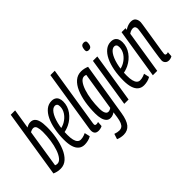

<svg xmlns="http://www.w3.org/2000/svg" viewBox="-117 -1240 1959 1959"><g transform="rotate(-45 862.5 -260.0)"><path d="M175.6 -740 141.6 -526.7Q156.9 -536.6 171.5 -541.4Q186.1 -546.2 202.1 -546.2Q230 -546.2 248.5 -530Q267.1 -513.7 276.3 -479.4Q285.6 -445.1 285.6 -390.7Q285.9 -319.8 273.8 -249.1Q261.6 -178.4 237 -119.5Q212.4 -60.5 174.1 -25.3Q135.8 10 83.5 10Q56.1 10 35.5 4.6Q14.9 -0.7 -3.1 -8.6L112.3 -740ZM176.6 -482Q167.3 -482 153.9 -477.7Q140.6 -473.4 132.4 -467.3L67.8 -56.1Q74 -53 81 -51.3Q88 -49.5 95.2 -49.5Q124.2 -49.5 147.3 -78.8Q170.5 -108 187.1 -156.9Q203.7 -205.8 212.4 -265.2Q221 -324.7 221 -385.8Q221 -426.9 211.8 -454.5Q202.6 -482 176.6 -482Z M365.3 -276.9Q384 -280 401.9 -286.2Q419.7 -292.3 435.6 -301.4Q477.2 -325.5 503 -362.9Q528.8 -400.3 528.8 -443.2Q528.8 -466.5 519.9 -476.8Q511.1 -487 496.1 -487Q464.5 -487 437.1 -448.2Q409.8 -409.4 392.6 -341.1Q375.4 -272.8 375.4 -184.5Q375.4 -141 382.7 -112.2Q390 -83.4 404.3 -69.1Q418.6 -54.7 438.9 -54.7Q450.5 -54.7 462.4 -56.7Q474.4 -58.7 487.2 -63.2Q500.1 -67.6 514 -74.2L527.4 -15.2Q507.2 -2.5 480.9 3.8Q454.7 10 431.7 10Q393.3 10 367.2 -11.2Q341.1 -32.5 328.2 -73.8Q315.3 -115.1 315.3 -174.2Q315.3 -252.6 328.3 -320.3Q341.3 -388.1 366 -438.7Q390.8 -489.3 426 -517.8Q461.2 -546.2 505.9 -546.2Q533.9 -546.2 552 -534.9Q570.1 -523.6 578.6 -503.5Q587.1 -483.3 587.1 -457.1Q587.1 -389.9 547.4 -335.1Q507.7 -280.3 446.1 -250.2Q424.3 -239.8 400.8 -232.9Q377.3 -226.1 354.2 -222.9Z M684.3 -740H747.6L648.2 -112.3Q645.8 -97.6 644.3 -87.8Q642.8 -77.9 642.8 -71.2Q642.8 -65.5 644.8 -61.5Q646.8 -57.5 651.4 -55.3Q656 -53.1 663.8 -53.1Q668.6 -53.1 675.2 -54.2Q681.9 -55.2 690.1 -58.3L686 -3.3Q675.1 2.9 660.2 6.5Q645.3 10 632.6 10Q603.5 10 590 -4.8Q576.4 -19.6 576.4 -46Q576.4 -52 577.1 -59.1Q577.7 -66.1 578.7 -73.1Z M702.9 203.1 721.8 145.2Q736.9 151 753.9 154.4Q770.9 157.7 783.8 157.7Q804.5 157.7 819.8 147.2Q835.1 136.7 845.7 112Q856.3 87.2 862.4 46.3L871.3 -16.2Q861.1 -9.2 850.3 -4.4Q839.6 0.4 829.6 2.4Q819.7 4.4 809.7 4.4Q783 4.4 765.3 -13.5Q747.5 -31.4 738.9 -64.1Q730.3 -96.8 730.3 -140.3Q730.3 -220.5 742.5 -293.3Q754.8 -366 779.5 -423.3Q804.3 -480.5 842.5 -513.4Q880.6 -546.2 932.1 -546.2Q943 -546.2 954.5 -544.9Q966 -543.6 977.1 -541Q988.3 -538.3 998.2 -535Q1008.1 -531.7 1016.3 -528.1L923.4 47.4Q908.9 137.8 875.3 178.9Q841.6 220 783.3 220Q765.6 220 744.4 216Q723.2 212 702.9 203.1ZM945.1 -482.8Q938 -485.5 931.3 -487.2Q924.7 -488.9 919.3 -488.9Q891.1 -488.9 868.5 -459.4Q845.9 -429.9 829.5 -380.5Q813.2 -331.2 804.5 -270Q795.8 -208.8 795.8 -145.5Q795.8 -102.7 807.2 -79.5Q818.6 -56.4 838.8 -56.4Q845.3 -56.4 853 -58.4Q860.7 -60.5 867.9 -64.3Q875.1 -68 879.9 -72.2Z M1010 0 1094.3 -536.2H1157.6L1072.6 0ZM1158.7 -734.8Q1173.3 -734.8 1181.4 -728.2Q1189.5 -721.6 1188.8 -705.1Q1188.1 -686.3 1183.7 -672.3Q1179.2 -658.2 1169.7 -650.5Q1160.2 -642.8 1142.7 -642.8Q1128.5 -642.8 1120.1 -649.6Q1111.8 -656.3 1112.5 -672.8Q1113.9 -692 1118 -705.8Q1122.1 -719.7 1131.8 -727.3Q1141.4 -734.8 1158.7 -734.8Z M1221.3 -276.9Q1240 -280 1257.9 -286.2Q1275.7 -292.3 1291.6 -301.4Q1333.2 -325.5 1359 -362.9Q1384.8 -400.3 1384.8 -443.2Q1384.8 -466.5 1375.9 -476.8Q1367.1 -487 1352.1 -487Q1320.5 -487 1293.1 -448.2Q1265.8 -409.4 1248.6 -341.1Q1231.4 -272.8 1231.4 -184.5Q1231.4 -141 1238.7 -112.2Q1246 -83.4 1260.3 -69.1Q1274.6 -54.7 1294.9 -54.7Q1306.5 -54.7 1318.4 -56.7Q1330.4 -58.7 1343.2 -63.2Q1356.1 -67.6 1370 -74.2L1383.4 -15.2Q1363.2 -2.5 1336.9 3.8Q1310.7 10 1287.7 10Q1249.3 10 1223.2 -11.2Q1197.1 -32.5 1184.2 -73.8Q1171.3 -115.1 1171.3 -174.2Q1171.3 -252.6 1184.3 -320.3Q1197.3 -388.1 1222 -438.7Q1246.8 -489.3 1282 -517.8Q1317.2 -546.2 1361.9 -546.2Q1389.9 -546.2 1408 -534.9Q1426.1 -523.6 1434.6 -503.5Q1443.1 -483.3 1443.1 -457.1Q1443.1 -389.9 1403.4 -335.1Q1363.7 -280.3 1302.1 -250.2Q1280.3 -239.8 1256.8 -232.9Q1233.3 -226.1 1210.2 -222.9Z M1507.6 -536.2H1565.6L1562 -514.7Q1576.4 -525.4 1591.4 -532.1Q1606.4 -538.9 1621.7 -542.5Q1636.9 -546.2 1650.5 -546.2Q1685.9 -546.2 1702.1 -525.1Q1718.3 -504 1718.3 -470.4Q1718.3 -464.1 1713.8 -434.2Q1709.2 -404.3 1702.3 -361.2Q1695.5 -318 1687.9 -270.6Q1680.4 -223.2 1673.5 -180.6Q1666.6 -137.9 1662.1 -108.7Q1657.6 -79.6 1657.6 -73.5Q1657.6 -64 1662.1 -58.9Q1666.6 -53.8 1677.8 -53.8Q1681.9 -53.8 1686.5 -54.5Q1691 -55.2 1697.9 -58.3L1693.8 -3.3Q1682.9 3.6 1670.5 6.8Q1658.2 10 1646.2 10Q1630 10 1617.8 2.9Q1605.5 -4.3 1598.8 -16.2Q1592.1 -28.1 1592.1 -42.9Q1592.1 -53.1 1596.3 -84.6Q1600.5 -116.2 1607.2 -159.4Q1614 -202.5 1621.5 -249.1Q1629 -295.7 1635.8 -337.6Q1642.5 -379.5 1646.7 -407.9Q1650.9 -436.3 1650.9 -442.3Q1650.9 -459.7 1643.2 -471.5Q1635.5 -483.3 1613.9 -483.3Q1606.8 -483.3 1596.7 -480.8Q1586.6 -478.2 1576.9 -473.6Q1567.1 -469 1559.3 -462.5L1486 0H1422.6Z"/></g></svg>

Font: Georama
Style: Italic
Weight: 400
Width: 2
Italic angle: -9°
Designer: Jean-Baptiste Levee
Foundry: Production Type
Version: Version 1.000